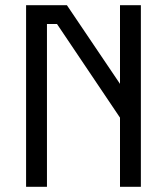

<svg xmlns="http://www.w3.org/2000/svg" viewBox="-20 -716 640 736"><path d="M440 -696V-394.5L236.5 -696H80V0H160V-624H198.5L440 -265V0H520V-696Z"/></svg>

Font: Kode Mono
Style: Regular
Weight: 400
Monospace: yes
Designer: Isa Ozler
Foundry: Kadena LLC
Version: Version 1.000;gftools[0.9.28]